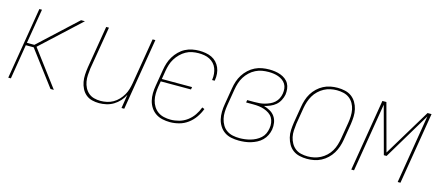

<svg xmlns="http://www.w3.org/2000/svg" viewBox="-43 -932 3085 1343"><g transform="rotate(15 1500.0 -260.0)"><path d="M32 0 118 -520H137L95 -269H149L420 -520H448L167 -260L362 0H338L149 -251H92L51 0Z M691 8Q664 8 639 1.5Q614 -5 595 -21Q576 -37 564.5 -60Q553 -83 548.5 -108Q544 -133 545.5 -159.5Q547 -186 551 -213L602 -520H622L570 -210Q567 -186 565.5 -162Q564 -138 568 -115Q572 -92 582.5 -71.5Q593 -51 610 -36.5Q627 -22 649.5 -16Q672 -10 697 -10Q719 -10 742.5 -15Q766 -20 787 -32Q808 -44 825 -62Q842 -80 854 -100.5Q866 -121 872.5 -143.5Q879 -166 883 -189L938 -520H958L872 0H852L868 -100Q856 -75 837 -54Q818 -33 794 -18.5Q770 -4 743 2Q716 8 691 8Z M1204 8Q1176 8 1149 2Q1122 -4 1100.5 -18.5Q1079 -33 1064.5 -55Q1050 -77 1043.5 -103Q1037 -129 1037.5 -157Q1038 -185 1043 -213L1063 -333Q1067 -358 1075 -383Q1083 -408 1097 -431Q1111 -454 1130.5 -473.5Q1150 -493 1174 -505.5Q1198 -518 1224 -523Q1250 -528 1275 -528Q1298 -528 1321.5 -524Q1345 -520 1365 -510.5Q1385 -501 1400 -485Q1415 -469 1424 -448.5Q1433 -428 1435 -404.5Q1437 -381 1433 -357L1432 -353H1413L1414 -357Q1417 -378 1415 -398.5Q1413 -419 1406 -437.5Q1399 -456 1385.5 -470.5Q1372 -485 1354.5 -494Q1337 -503 1316.5 -506.5Q1296 -510 1275 -510Q1252 -510 1228.5 -505.5Q1205 -501 1183.5 -489Q1162 -477 1144 -459Q1126 -441 1113 -420Q1100 -399 1093 -376Q1086 -353 1082 -330L1072 -269H1291L1288 -251H1069L1062 -210Q1058 -185 1057.5 -160Q1057 -135 1062.5 -111.5Q1068 -88 1080.5 -68Q1093 -48 1112 -34.5Q1131 -21 1155 -15.5Q1179 -10 1204 -10Q1234 -10 1265 -18.5Q1296 -27 1322.5 -46.5Q1349 -66 1367.5 -93Q1386 -120 1397 -150L1414 -143Q1402 -111 1381.5 -81.5Q1361 -52 1332.5 -31Q1304 -10 1270.5 -1Q1237 8 1204 8Z M1703 8Q1675 8 1648 2.5Q1621 -3 1599.5 -17.5Q1578 -32 1563.5 -54.5Q1549 -77 1543 -103Q1537 -129 1537.5 -157Q1538 -185 1543 -213L1563 -333Q1567 -359 1575.5 -384.5Q1584 -410 1598.5 -433Q1613 -456 1634 -475.5Q1655 -495 1679.5 -507Q1704 -519 1730 -523.5Q1756 -528 1782 -528Q1803 -528 1824 -525Q1845 -522 1864 -515Q1883 -508 1899 -496Q1915 -484 1924.5 -467Q1934 -450 1936.5 -429Q1939 -408 1936 -387Q1932 -366 1921 -345Q1910 -324 1893 -309.5Q1876 -295 1854.5 -286Q1833 -277 1811 -272Q1835 -265 1856.5 -253Q1878 -241 1891.5 -221.5Q1905 -202 1909 -177.5Q1913 -153 1909 -127Q1905 -105 1895 -84.5Q1885 -64 1868.5 -47.5Q1852 -31 1831.5 -20.5Q1811 -10 1789.5 -3.5Q1768 3 1746 5.5Q1724 8 1703 8ZM1703 -10Q1722 -10 1742 -12.5Q1762 -15 1781.5 -20.5Q1801 -26 1819.5 -35.5Q1838 -45 1853.5 -59Q1869 -73 1877.5 -91.5Q1886 -110 1889 -130Q1893 -150 1890 -170.5Q1887 -191 1877.5 -207Q1868 -223 1851.5 -234Q1835 -245 1816.5 -251.5Q1798 -258 1778 -260.5Q1758 -263 1737 -263H1684L1687 -281H1740Q1758 -281 1776.5 -282.5Q1795 -284 1813 -289Q1831 -294 1849 -302Q1867 -310 1881.5 -323Q1896 -336 1904.5 -353.5Q1913 -371 1916 -389Q1919 -408 1917 -426Q1915 -444 1906 -458.5Q1897 -473 1883 -483Q1869 -493 1852.5 -499Q1836 -505 1818 -507.5Q1800 -510 1782 -510Q1758 -510 1734.5 -506Q1711 -502 1688 -490.5Q1665 -479 1646 -461Q1627 -443 1614 -422Q1601 -401 1593.5 -377.5Q1586 -354 1582 -330L1562 -210Q1558 -185 1557 -160Q1556 -135 1561.5 -111.5Q1567 -88 1579 -67.5Q1591 -47 1610.5 -33.5Q1630 -20 1654 -15Q1678 -10 1703 -10Z M2196 8Q2169 8 2142.5 2Q2116 -4 2095.5 -19Q2075 -34 2062 -56.5Q2049 -79 2042.5 -105Q2036 -131 2037.5 -158.5Q2039 -186 2043 -213L2063 -333Q2067 -358 2075 -383.5Q2083 -409 2097 -432Q2111 -455 2131 -474Q2151 -493 2175 -505.5Q2199 -518 2225 -523Q2251 -528 2277 -528Q2304 -528 2330.5 -522Q2357 -516 2377.5 -501Q2398 -486 2411.5 -463.5Q2425 -441 2431 -415Q2437 -389 2436 -361.5Q2435 -334 2431 -307L2411 -187Q2407 -162 2398.5 -136.5Q2390 -111 2376 -88Q2362 -65 2342 -46Q2322 -27 2298 -14.5Q2274 -2 2248 3Q2222 8 2196 8ZM2197 -10Q2220 -10 2243.5 -15Q2267 -20 2289 -31.5Q2311 -43 2329.5 -60.5Q2348 -78 2360.5 -99.5Q2373 -121 2380 -144Q2387 -167 2391 -190L2411 -310Q2415 -334 2416 -359Q2417 -384 2412.5 -407Q2408 -430 2396.5 -450.5Q2385 -471 2366.5 -485Q2348 -499 2324.5 -504.5Q2301 -510 2276 -510Q2253 -510 2229.5 -505Q2206 -500 2184.5 -488.5Q2163 -477 2144.5 -459.5Q2126 -442 2113.5 -420.5Q2101 -399 2093.5 -376Q2086 -353 2082 -330L2062 -210Q2059 -186 2057.5 -161Q2056 -136 2061 -113Q2066 -90 2077.5 -69.5Q2089 -49 2107 -35Q2125 -21 2148.5 -15.5Q2172 -10 2197 -10Z M2516 0 2602 -520H2631L2723 -179L2929 -520H2958L2872 0H2852L2934 -497L2730 -156H2710L2618 -497L2536 0Z"/></g></svg>

Font: Iosevka SS18 Thin
Style: Italic
Weight: 100
Italic angle: -9°
Monospace: yes
Designer: Belleve Invis
Foundry: Belleve Invis
Version: Version 25.1.1; ttfautohint (v1.8.4)